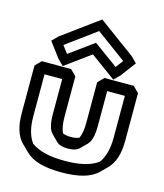

<svg xmlns="http://www.w3.org/2000/svg" viewBox="-132 -973 957 1122"><g transform="rotate(15 346.0 -412.5)"><path d="M103 -478H210V-269C210 -211 219 -173 240 -152L275 -117L276 -116C292 -100 315 -94 346 -94C378 -94 401 -101 417 -117L452 -152C473 -173 482 -211 482 -269V-478H589V-226C589 -158 575 -106 548 -69C502 -35 436 -20 346 -20C256 -20 189 -36 144 -69C116 -107 103 -158 103 -226ZM68 -548 33 -513V-226C33 -147 50 -89 89 -50H90L126 -14C171 31 243 50 346 50C449 50 521 31 566 -14L602 -50C641 -89 659 -146 659 -226V-513L624 -548H447L412 -513V-269C412 -227 407 -196 396 -173C383 -167 366 -164 346 -164C326 -164 310 -167 296 -173C286 -195 280 -227 280 -269V-513L245 -548ZM165 -672 346 -805 527 -672 493 -627 346 -734 199 -627ZM125 -713 90 -678 158 -587 193 -552 346 -664 499 -552 534 -587 602 -678 567 -713 346 -875Z"/></g></svg>

Font: Hussar Press
Style: Bold
Weight: 700
Foundry: Cannot Into Space Fonts
Version: Version 1.43